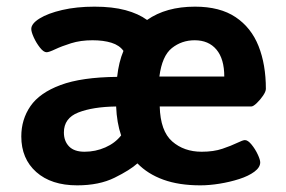

<svg xmlns="http://www.w3.org/2000/svg" viewBox="-20 -550 859 577"><path d="M212 7Q134 7 89 -33Q44 -73 44 -140Q44 -191 71.5 -231Q99 -271 162 -294.5Q225 -318 332 -319Q337 -364 351 -397Q339 -414 315 -421.5Q291 -429 258 -429Q222 -429 193.5 -420Q165 -411 146 -402Q127 -393 120 -393Q111 -393 100 -407Q89 -421 81.5 -437.5Q74 -454 74 -463Q74 -479 99 -494.5Q124 -510 167 -520Q210 -530 264 -530Q318 -530 357 -519.5Q396 -509 422 -490Q479 -530 566 -530Q641 -530 688 -498.5Q735 -467 757 -411.5Q779 -356 779 -283Q779 -275 770.5 -262.5Q762 -250 751.5 -240Q741 -230 735 -230H460Q462 -156 497.5 -125Q533 -94 586 -94Q622 -94 648.5 -103Q675 -112 692.5 -120.5Q710 -129 716 -129Q725 -129 736 -115.5Q747 -102 754.5 -86Q762 -70 762 -62Q762 -47 744.5 -34Q727 -21 699 -12Q671 -3 640 2Q609 7 582 7Q518 7 471 -10Q424 -27 393 -59Q371 -39 324.5 -16Q278 7 212 7ZM459 -320H654Q654 -373 630.5 -401Q607 -429 565 -429Q526 -429 496.5 -405.5Q467 -382 459 -320ZM234 -94Q267 -94 296.5 -107Q326 -120 344 -143Q331 -181 329 -230Q259 -229 215.5 -212Q172 -195 172 -152Q172 -126 187.5 -110Q203 -94 234 -94Z"/></svg>

Font: Asap SemiBold
Style: Regular
Weight: 600
Designer: Pablo Cosgaya
Foundry: Omnibus-Type
Version: Version 3.001; ttfautohint (v1.8.3)